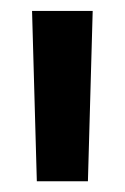

<svg xmlns="http://www.w3.org/2000/svg" viewBox="-20 -758 230 354"><path d="M150.9 -737.8 142.1 -423.8H47.9L39.1 -737.8Z"/></svg>

Font: Nacelle SemiBold
Style: Regular
Weight: 600
Designer: Sora Sagano
Foundry: Sora Sagano
Version: Version 1.000;FEAKit 1.0